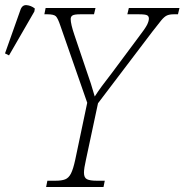

<svg xmlns="http://www.w3.org/2000/svg" viewBox="-103 -746 736 766"><path d="M81 0 86 -25H119Q143 -25 157 -30.5Q171 -36 180 -53.5Q189 -71 197 -108L245 -336L138 -643Q128 -673 120 -681Q112 -689 86 -689H74L79 -714H278L272 -689H217Q194 -689 186.5 -684.5Q179 -680 179 -670Q179 -650 194 -606L241 -467Q250 -442 259.5 -412.5Q269 -383 275 -361Q287 -380 303.5 -402.5Q320 -425 342 -453L447 -594Q477 -633 484 -647.5Q491 -662 491 -672Q491 -681 484 -685Q477 -689 451 -689H405L411 -714H613L607 -689H590Q574 -689 563.5 -684.5Q553 -680 540.5 -665Q528 -650 505 -620L288 -334L240 -109Q232 -74 232 -57Q232 -37 244 -31Q256 -25 282 -25H315L310 0ZM-67 -525 -83 -533 -22 -705Q-15 -727 3 -725.5Q21 -724 36 -712L34 -700Z"/></svg>

Font: Noto Serif SemiCondensed ExtraLight
Style: Italic
Weight: 200
Width: 4
Italic angle: -12°
Designer: Monotype Design Team
Foundry: Monotype Imaging Inc.
Version: Version 2.013